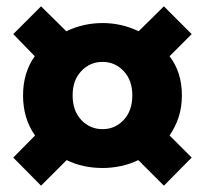

<svg xmlns="http://www.w3.org/2000/svg" viewBox="-20 -680 649 608"><path d="M110 -92 22 -181 91 -251Q53 -304 53 -378Q53 -450 90 -502L22 -572L110 -660L190 -581Q244 -607 305 -607Q365 -607 419 -581L499 -660L587 -572L517 -502Q556 -451 556 -378Q556 -340 545.5 -308.5Q535 -277 517 -251L587 -181L499 -92L418 -173Q391 -160 362 -154Q333 -148 305 -148Q242 -148 191 -173ZM305 -271Q344 -271 371.5 -300Q399 -329 399 -378Q399 -426 371.5 -455Q344 -484 305 -484Q265 -484 237.5 -455Q210 -426 210 -378Q210 -329 237.5 -300Q265 -271 305 -271Z"/></svg>

Font: Source Han Sans CN Heavy
Style: Regular
Weight: 900
Designer: Ryoko NISHIZUKA 西塚涼子 (kana, bopomofo & ideographs); Paul D. Hunt (Latin, Greek & Cyrillic); Sandoll Communications 산돌커뮤니
Foundry: Adobe
Version: Version 2.000;hotconv 1.0.107;makeotfexe 2.5.65593